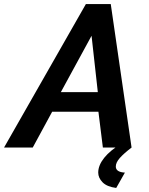

<svg xmlns="http://www.w3.org/2000/svg" viewBox="-73 -730 738 950"><path d="M352 -710H475L578 0H436L414 -177H185L89 0H-53ZM411 -274 380 -553 228 -274ZM413 124Q413 88 442.5 51Q472 14 530 -21H572L578 0Q540 29 520 51.5Q500 74 500 94Q500 108 511.5 115.5Q523 123 545 124L502 200Q456 194 434.5 172Q413 150 413 124Z"/></svg>

Font: Raleway Thin
Style: Bold Italic
Weight: 700
Italic angle: -12°
Version: Version 4.026